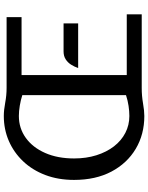

<svg xmlns="http://www.w3.org/2000/svg" viewBox="98 -880 796 1033"><g transform="rotate(-90 496.5 -364.0)"><path d="M388.5 14Q289.5 14 211.8 -32.2Q134 -78.5 89.2 -163.2Q44.5 -248 44.5 -364Q44.5 -449.5 71 -519Q97.5 -588.5 144.8 -638.2Q192 -688 254.2 -715Q316.5 -742 388.5 -742Q420 -742 459.8 -734.5Q499.5 -727 539.5 -727H920.5V-646.5H608.5V-80.5H935.5V0H539.5Q496.5 0 456.5 7Q416.5 14 388.5 14ZM388.5 -66.5Q414 -66.5 442.8 -70.8Q471.5 -75 500.5 -84.5V-642.5Q474.5 -651 444.2 -656Q414 -661 388.5 -661Q322.5 -661 270.8 -623.8Q219 -586.5 189.5 -519.5Q160 -452.5 160 -364Q160 -298.5 177.2 -243.8Q194.5 -189 225.2 -149.2Q256 -109.5 297.8 -88Q339.5 -66.5 388.5 -66.5ZM646.5 -342Q653 -361.5 664.5 -379.8Q676 -398 693.5 -409.2Q711 -420.5 736 -420.5H886.5V-342Z"/></g></svg>

Font: Expletus Sans Medium
Style: Regular
Weight: 500
Version: Version 7.500